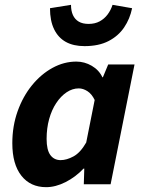

<svg xmlns="http://www.w3.org/2000/svg" viewBox="-20 -763 592 795"><path d="M171 12Q106 12 68.5 -35.5Q31 -83 31 -170Q31 -241 53 -302.5Q75 -364 112.5 -410Q150 -456 197.5 -482Q245 -508 296 -508Q330 -508 360 -490.5Q390 -473 404 -443H406L428 -496H537L438 0H327L329 -65H326Q293 -30 251.5 -9Q210 12 171 12ZM231 -100Q256 -100 284.5 -115.5Q313 -131 337 -173L372 -349Q360 -374 342 -385.5Q324 -397 306 -397Q280 -397 256 -381Q232 -365 213 -336.5Q194 -308 183.5 -270Q173 -232 173 -188Q173 -142 188.5 -121Q204 -100 231 -100ZM330 -572Q284 -572 252.5 -589.5Q221 -607 204 -642Q187 -677 187 -729L274 -743Q274 -718 282 -700.5Q290 -683 306 -673.5Q322 -664 347 -664Q373 -664 392.5 -674.5Q412 -685 425.5 -703Q439 -721 446 -743L527 -729Q518 -685 494 -649.5Q470 -614 429.5 -593Q389 -572 330 -572Z"/></svg>

Font: Source Sans 3 ExtraLight
Style: Bold Italic
Weight: 700
Italic angle: -11°
Version: Version 3.052;hotconv 1.1.0;makeotfexe 2.6.0